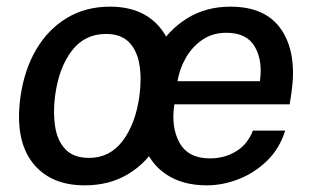

<svg xmlns="http://www.w3.org/2000/svg" viewBox="-20 -547 941 577"><path d="M234.5 10Q130 10 77 -59.2Q24 -128.5 41.5 -256Q53 -337.5 88.8 -398.2Q124.5 -459 181 -493Q237.5 -527 310.5 -527Q415 -527 467.2 -456Q519.5 -385 502 -256Q490.5 -177.5 455.8 -117.5Q421 -57.5 365 -23.8Q309 10 234.5 10ZM248 -72.5Q310 -72.5 348.8 -123.8Q387.5 -175 399 -259Q406 -310.5 399 -352.8Q392 -395 367.8 -420Q343.5 -445 298.5 -445Q234.5 -445 195.8 -394.5Q157 -344 145.5 -259Q139 -208.5 145.8 -166Q152.5 -123.5 177 -98Q201.5 -72.5 248 -72.5ZM601 10Q530 10 481.2 -21.8Q432.5 -53.5 411.2 -112.5Q390 -171.5 402 -253Q413.5 -333.5 449.8 -395.2Q486 -457 542.5 -492Q599 -527 672.5 -527Q779.5 -527 826.2 -456.8Q873 -386.5 856 -269L850.5 -233.5H504Q493.5 -164 519.8 -117.5Q546 -71 611 -71Q654.5 -71 689.2 -92Q724 -113 740 -154.5H837Q820.5 -101 783.2 -64.5Q746 -28 698 -9Q650 10 601 10ZM513.5 -303H761Q770 -364 746 -406.2Q722 -448.5 660 -448.5Q618.5 -448.5 587.5 -427Q556.5 -405.5 537.8 -372Q519 -338.5 513.5 -303Z"/></svg>

Font: Public Sans Medium
Style: Italic
Weight: 500
Italic angle: -8°
Designer: The Public Sans project authors (U.S. Web Design System). Libre Franklin designed by Pablo Impallari and Rodrigo Fuenzal
Version: Version 1.007; ttfautohint (v1.8.1) -l 8 -r 50 -G 200 -x 14 